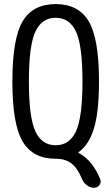

<svg xmlns="http://www.w3.org/2000/svg" viewBox="-20 -760 540 931"><path d="M348.6 -606.4Q317.4 -673.8 250 -673.8Q182.6 -673.8 151.4 -606.4Q120.1 -539.1 120.1 -365.2Q120.1 -191.4 151.4 -123.5Q182.6 -55.7 250 -55.7Q317.4 -55.7 348.6 -123.5Q379.9 -191.4 379.9 -365.2Q379.9 -539.1 348.6 -606.4ZM250 9.8Q139.6 9.8 89.8 -73.7Q40 -157.2 40 -365.2Q40 -573.2 89.8 -656.7Q139.6 -740.2 250 -740.2Q360.4 -740.2 410.2 -656.7Q460 -573.2 460 -365.2Q460 -216.8 435.5 -137.2Q411.1 -57.6 361.3 -22.5Q360.4 -21.5 360.4 -20Q360.4 -18.6 361.3 -18.6Q428.7 17.6 465.8 108.4Q471.7 124 462.4 137.2Q453.1 150.4 435.5 150.4Q417 150.4 400.9 138.2Q384.8 126 377.9 108.4Q356.4 55.7 326.7 32.7Q296.9 9.8 250 9.8Z"/></svg>

Font: Rounded-X Mgen+ 1mn regular
Style: Regular
Weight: 400
Designer: [Source Han Sans]
Ryoko NISHIZUKA  (kana & ideographs); Paul D. Hunt (Latin, Greek & Cyrillic); Wenlong ZHANG  (bopomofo
Version: Version 1.059.20150602